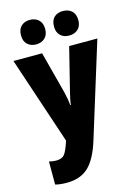

<svg xmlns="http://www.w3.org/2000/svg" viewBox="-146 -843 819 1158"><g transform="rotate(-15 263.5 -263.5)"><path d="M1 -553H180L249 -290Q254 -269 258 -246.5Q262 -224 263 -207H267Q270 -239 283 -288L349 -553H525L343 35Q309 145 258.5 192.5Q208 240 123 240Q102 240 84 238Q66 236 51 232V88Q72 94 96 94Q132 94 147.5 74Q163 54 181 0L183 -8ZM85 -690Q85 -728 106 -747.5Q127 -767 160 -767Q194 -767 215 -747Q236 -727 236 -690Q236 -654 215 -634Q194 -614 160 -614Q127 -614 106 -633.5Q85 -653 85 -690ZM291 -690Q291 -728 311.5 -747.5Q332 -767 366 -767Q401 -767 422 -747Q443 -727 443 -690Q443 -654 422 -634Q401 -614 366 -614Q332 -614 311.5 -634Q291 -654 291 -690Z"/></g></svg>

Font: Noto Sans Gurmukhi UI Condensed Black
Style: Regular
Weight: 900
Width: 3
Designer: Jelle Bosma - Monotype Design Team
Foundry: Monotype Imaging Inc.
Version: Version 2.004; ttfautohint (v1.8.4.7-5d5b)